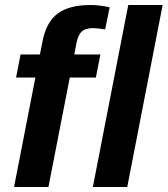

<svg xmlns="http://www.w3.org/2000/svg" viewBox="-20 -745 668 765"><path d="M362 -436H258L173 0H36L121 -436H44L62 -528H139L150 -583Q165 -658 210.5 -691.5Q256 -725 341 -725Q376 -725 417 -716L399 -628Q364 -633 352 -633Q320 -633 305 -618.5Q290 -604 284 -570L276 -528H380ZM487 0H350L491 -725H628Z"/></svg>

Font: Libra Sans
Style: Bold Italic
Weight: 700
Italic angle: -12°
Foundry: Context Ltd
Version: Version 1.002